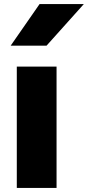

<svg xmlns="http://www.w3.org/2000/svg" viewBox="-20 -853 429 937"><path d="M32 -630H207L389 -833H173ZM62 -528V64H256V-528Z"/></svg>

Font: LINE Seed JP App_OTF ExtraBold
Style: Regular
Weight: 800
Designer: LINE & Fontrix & Fontworks
Version: Version 1.013